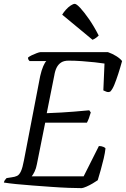

<svg xmlns="http://www.w3.org/2000/svg" viewBox="-28 -974 652 994"><path d="M395 0Q369 0 328 -1.5Q287 -3 238.5 -6.5Q190 -10 142.5 -13.5Q95 -17 55.5 -21Q16 -25 -8 -29Q-6 -37 -2.5 -42Q1 -47 6 -52L32 -56Q49 -58 60.5 -63.5Q72 -69 80.5 -87.5Q89 -106 96 -144L180 -580Q187 -611 196 -631.5Q205 -652 212 -658H125Q123 -660 120 -664Q117 -668 117 -676Q124 -682 136.5 -688Q149 -694 162.5 -699Q176 -704 181 -704H531Q554 -696 574 -683.5Q594 -671 604 -658Q595 -625 584.5 -592.5Q574 -560 564 -535.5Q554 -511 543 -500Q533 -495 522 -499.5Q511 -504 507 -506L513 -645Q494 -648 462.5 -651.5Q431 -655 395.5 -657.5Q360 -660 327 -660Q303 -660 288.5 -650.5Q274 -641 265.5 -624.5Q257 -608 253 -583L214 -388Q257 -390 289 -391.5Q321 -393 354.5 -396Q388 -399 434 -403L442 -392Q437 -374 432 -361Q427 -348 422 -339H206L163 -124Q159 -102 151 -85.5Q143 -69 136 -61H405L484 -218Q497 -218 507.5 -213.5Q518 -209 518 -205Q516 -184 509 -154Q502 -124 493.5 -94Q485 -64 478 -41Q468 -34 452 -24.5Q436 -15 420 -8Q404 -1 395 0ZM451 -768 294 -898Q301 -910 313 -923.5Q325 -937 338 -945.5Q351 -954 359 -954Q368 -954 387.5 -933Q407 -912 432.5 -875.5Q458 -839 483 -790Q479 -786 471 -779.5Q463 -773 451 -768Z"/></svg>

Font: Texturina 12pt ExtraLight
Style: Italic
Weight: 250
Italic angle: -11°
Designer: Guillermo Torres Carreño
Foundry: Omnibus-Type
Version: Version 1.002